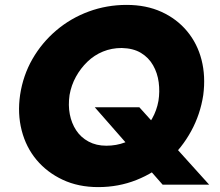

<svg xmlns="http://www.w3.org/2000/svg" viewBox="-20 -738 899 784"><path d="M264 -350Q271 -390 290 -424.5Q309 -459 337 -486Q365 -513 400.5 -527.5Q436 -542 477 -542Q524 -541 555.5 -522Q587 -503 605 -471.5Q623 -440 628 -402Q633 -364 627 -326Q620 -287 601 -253.5Q582 -220 554 -195Q526 -170 490.5 -156.5Q455 -143 414 -143Q373 -143 341.5 -160Q310 -177 291 -206Q272 -235 265 -271.5Q258 -308 264 -350ZM62 -350Q51 -274 68.5 -205.5Q86 -137 129 -85.5Q172 -34 236 -4Q300 26 381 26Q464 26 537 -3Q610 -32 666.5 -83Q723 -134 760.5 -202.5Q798 -271 810 -350Q820 -427 803 -493.5Q786 -560 744 -610.5Q702 -661 639.5 -689.5Q577 -718 497 -718Q416 -718 342.5 -691Q269 -664 210 -614Q151 -564 112.5 -497Q74 -430 62 -350ZM367 -300 644 16H834L549 -300Z"/></svg>

Font: Jost ExtraBold
Style: Italic
Weight: 800
Italic angle: -5°
Version: Version 3.710